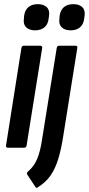

<svg xmlns="http://www.w3.org/2000/svg" viewBox="-20 -711 428 924"><path d="M19 0Q7 0 9 -11L83 -480Q85 -491 95 -491H173Q178 -491 181 -488.5Q184 -486 183 -480L108 -11Q106 0 96 0ZM149 -565Q121 -565 106 -579.5Q91 -594 95 -621L96 -635Q100 -663 117 -677Q134 -691 162 -691Q190 -691 205 -676.5Q220 -662 216 -635L214 -621Q211 -594 194 -579.5Q177 -565 149 -565ZM253 -480Q255 -491 264 -491H342Q348 -491 350.5 -488.5Q353 -486 352 -480L285 -60Q275 6 260.5 53.5Q246 101 223 134Q200 167 161 191Q154 196 150 188L111 129Q107 122 114 115Q134 98 147 77Q160 56 169.5 22.5Q179 -11 186 -62ZM320 -565Q292 -565 277 -579.5Q262 -594 266 -621L267 -635Q271 -663 288 -677Q305 -691 333 -691Q361 -691 376 -676.5Q391 -662 387 -635L385 -621Q382 -594 365 -579.5Q348 -565 320 -565Z"/></svg>

Font: Sofia Sans Extra Condensed
Style: Bold Italic
Weight: 700
Italic angle: -9°
Designer: Botio Nikoltchev, Ani Petrova
Foundry: lettersoup
Version: Version 4.101